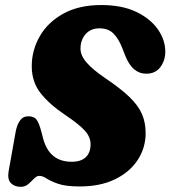

<svg xmlns="http://www.w3.org/2000/svg" viewBox="-20 -730 676 762"><path d="M296.5 10Q241 10 211 -0.5Q181 -11 165 -21.5Q149 -32 136 -32Q125.5 -32 115.2 -21.2Q105 -10.5 92.5 0.5Q80 11.5 62 11.5Q37.5 11.5 23 -3.5Q8.5 -18.5 14.5 -52L42 -206Q47 -234 59 -251.2Q71 -268.5 92.5 -268.5Q115.5 -268.5 125.5 -254.8Q135.5 -241 145 -204L151 -181Q175.5 -88 264.5 -88Q301.5 -88 320.5 -106.2Q339.5 -124.5 339.5 -157.5Q339.5 -186.5 316.2 -212Q293 -237.5 238.5 -274Q176.5 -315.5 141.2 -360.2Q106 -405 106 -467Q106 -530.5 137.8 -586Q169.5 -641.5 231.2 -675.8Q293 -710 382 -710Q464.5 -710 521 -682.8Q577.5 -655.5 606.8 -613.2Q636 -571 636 -525Q636 -490 616.5 -463.8Q597 -437.5 560.5 -437.5Q505.5 -437.5 477.5 -508L464.5 -541Q450.5 -576.5 430.2 -597Q410 -617.5 374.5 -617.5Q339.5 -617.5 319.5 -594.2Q299.5 -571 299.5 -537Q299.5 -509 324.5 -480.8Q349.5 -452.5 399 -419Q459 -378.5 493.8 -345Q528.5 -311.5 543.2 -277.8Q558 -244 558 -201.5Q558 -143.5 526.5 -95.2Q495 -47 436.5 -18.5Q378 10 296.5 10Z"/></svg>

Font: Fraunces 144pt S100 Black
Style: Italic
Weight: 900
Italic angle: -16°
Version: Version 1.000; ttfautohint (v1.8.3)